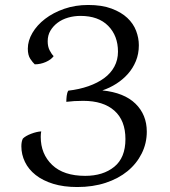

<svg xmlns="http://www.w3.org/2000/svg" viewBox="-20 -736 685 773"><path d="M196 -510Q186 -496 164.5 -486.5Q143 -477 120 -477Q112 -484 102 -499Q92 -514 92 -540Q92 -572 110.5 -603.5Q129 -635 161.5 -660Q194 -685 238.5 -700.5Q283 -716 335 -716Q390 -716 429 -701.5Q468 -687 492.5 -664Q517 -641 528 -612Q539 -583 539 -554Q539 -519 527 -490Q515 -461 495 -438.5Q475 -416 448.5 -399Q422 -382 392 -372Q480 -363 525.5 -318.5Q571 -274 571 -206Q571 -159 550.5 -118Q530 -77 493.5 -47Q457 -17 405.5 0Q354 17 291 17Q236 17 194 4Q152 -9 123.5 -31.5Q95 -54 80.5 -84Q66 -114 66 -147Q66 -166 72 -178Q83 -189 105.5 -197.5Q128 -206 146 -207Q145 -204 144.5 -197Q144 -190 144 -185Q144 -116 190 -72Q236 -28 323 -28Q395 -28 440 -64.5Q485 -101 485 -176Q485 -251 440.5 -290.5Q396 -330 315 -330Q296 -330 279 -329Q262 -328 247 -326Q247 -337 248.5 -350Q250 -363 255 -371Q299 -376 336 -389Q373 -402 399.5 -421.5Q426 -441 440.5 -468Q455 -495 455 -528Q455 -592 415.5 -632Q376 -672 304 -672Q278 -672 254 -665Q230 -658 212 -644.5Q194 -631 183 -612.5Q172 -594 172 -570Q172 -549 179.5 -534Q187 -519 196 -510Z"/></svg>

Font: Gotu
Style: Regular
Weight: 400
Designer: Sarang Kulkarni & Kailash Malviya
Foundry: Ek Type
Version: Version 2.320;hotconv 1.0.109;makeotfexe 2.5.65596; ttfautoh